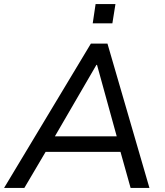

<svg xmlns="http://www.w3.org/2000/svg" viewBox="-46 -918 804 938"><path d="M-26 0 398 -705H479L684 0H592L536 -200L573 -176H144L191 -200L73 0ZM425 -601 210 -231 189 -252H552L530 -231L428 -601ZM407 -804 421 -898H518L503 -804Z"/></svg>

Font: Mulish ExtraLight Medium
Style: Italic
Weight: 500
Italic angle: -9°
Version: Version 3.603